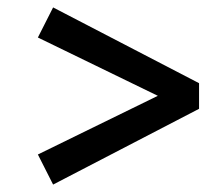

<svg xmlns="http://www.w3.org/2000/svg" viewBox="-20 -582 584 517"><path d="M516 -358V-289L123 -85L82 -166L405 -324L82 -481L123 -562Z"/></svg>

Font: Source Serif Pro
Style: Bold Italic
Weight: 700
Italic angle: -12°
Designer: Frank Grießhammer
Foundry: Adobe Systems Incorporated
Version: Version 3.001;hotconv 1.0.111;makeotfexe 2.5.65597